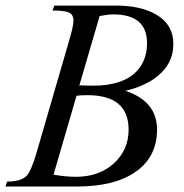

<svg xmlns="http://www.w3.org/2000/svg" viewBox="-43 -682 674 702"><path d="M590.8 -521.5Q590.8 -444.3 522.5 -395.5Q478 -364.3 415.5 -350.1Q531.2 -311.5 531.2 -208Q531.2 -110.4 455.6 -55.7Q378.4 0 237.8 0H-22.9L-17.1 -18.1Q34.7 -18.1 54.7 -39.6Q71.8 -58.1 91.3 -126L210.4 -535.6Q225.6 -587.4 225.6 -606.4Q225.6 -628.9 209 -636.2Q192.4 -643.6 148.9 -643.6L155.8 -661.6H380.9Q469.7 -661.6 524.9 -630.4Q590.8 -593.8 590.8 -521.5ZM494.6 -524.4Q494.6 -629.4 370.6 -629.4Q354 -629.4 321.3 -623.5L247.1 -369.6Q259.8 -370.1 275.4 -369.1Q293.9 -368.7 296.4 -368.7Q407.7 -368.7 458 -422.9Q494.6 -462.9 494.6 -524.4ZM427.2 -208Q427.2 -334 276.9 -334Q253.4 -334 236.8 -332L152.8 -43.5Q195.3 -35.6 234.9 -35.6Q319.3 -35.6 373.3 -84.7Q427.2 -133.8 427.2 -208Z"/></svg>

Font: Dai Banna SIL Light
Style: Oblique
Weight: 400
Italic angle: -11°
Designer: Victor Gaultney
Foundry: SIL International
Version: Version 2.000